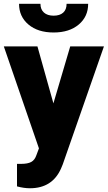

<svg xmlns="http://www.w3.org/2000/svg" viewBox="-22 -771 563 1004"><path d="M257.3 -230.5 345.2 -528.3H521.5L306.2 88.4L296.9 110.8Q251 213.4 134.8 213.4Q102.5 213.4 66.9 203.6V85.9H88.4Q123 85.9 141.4 75.9Q159.7 65.9 168.5 40L181.6 4.9L-2 -528.3H173.8ZM439 -751Q439 -684.1 389.6 -642.6Q340.3 -601.1 258.3 -601.1Q176.3 -601.1 127 -642.6Q77.6 -684.1 77.6 -751H189.5Q189.5 -721.7 207.8 -705.3Q226.1 -689 258.3 -689Q290.5 -689 308.3 -704.8Q326.2 -720.7 326.2 -751Z"/></svg>

Font: Sadagaat-English
Style: Regular
Weight: 900
Designer: Ahmed alsheikh
Foundry: Ahmed alsheikh Design
Version: Version 2.137;January 17, 2018;FontCreator 11.0.0.2408 64-bi